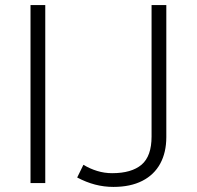

<svg xmlns="http://www.w3.org/2000/svg" viewBox="-20 -720 773 755"><path d="M100 0V-700H158V0ZM426 15Q389 15 353.8 5.8Q318.5 -3.5 283.5 -22L308 -72Q333.5 -56.5 362 -47.8Q390.5 -39 421 -39Q497.5 -39 536.8 -72.5Q576 -106 576 -183V-700H634V-181Q634 -120.5 610 -76.5Q586 -32.5 539.5 -8.8Q493 15 426 15Z"/></svg>

Font: Geologica Cursive Thin
Style: Regular
Weight: 250
Designer: Sindre Bremnes, Frode Helland
Foundry: Monokrom Skriftforlag AS
Version: Version 1.010;gftools[0.9.28]